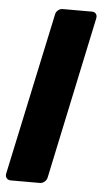

<svg xmlns="http://www.w3.org/2000/svg" viewBox="-52 -744 415 778"><g transform="rotate(5 155.5 -355.0)"><path d="M22 0Q11 0 5 -7.5Q-1 -15 1 -25L142 -685Q144 -696 152.5 -703Q161 -710 172 -710H290Q301 -710 306.5 -703Q312 -696 310 -685L170 -25Q168 -15 159.5 -7.5Q151 0 140 0Z"/></g></svg>

Font: Rubik Light
Style: Bold Italic
Weight: 700
Italic angle: -12°
Version: Version 2.104